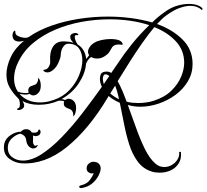

<svg xmlns="http://www.w3.org/2000/svg" viewBox="-21 -757 1059 984"><path d="M798 128Q787 128 775.5 126.5Q764 125 753 121Q711 107 684 70Q657 33 641 -17.5Q625 -68 614.5 -123.5Q604 -179 593 -230Q577 -237 562 -246Q547 -255 536 -265L530 -255Q433 -93 321 -3Q209 87 90 80Q57 78 28 57.5Q-1 37 -1 -1Q-1 -6 -0.5 -11Q0 -16 1 -21Q7 -47 33.5 -64.5Q60 -82 86 -82Q97 -95 114 -95Q122 -95 129.5 -91Q137 -87 142 -78Q146 -77 153 -77Q161 -77 167 -79Q173 -81 174 -86Q176 -93 180 -93Q184 -93 185 -89Q187 -85 187 -80Q187 -73 182 -67Q177 -61 163 -59Q155 -59 148 -63Q149 -56 148.5 -48.5Q148 -41 148 -33V-30Q148 -21 153.5 -14Q159 -7 165 -11Q169 -14 171.5 -14Q174 -14 171 -9Q164 4 148 4Q144 4 140 2Q128 -3 121.5 -13.5Q115 -24 114 -34Q112 -53 103 -61Q94 -69 86 -71Q83 -71 83 -72Q64 -68 45 -52.5Q26 -37 21 -17Q20 -13 19.5 -8Q19 -3 19 1Q19 32 42 49Q65 66 96 66Q141 66 191.5 33.5Q242 1 295 -53.5Q348 -108 400 -175.5Q452 -243 501 -312Q491 -333 491 -354Q491 -366 496 -378Q504 -390 524 -390H528Q539 -390 549 -383Q559 -397 568 -410.5Q577 -424 586 -437Q614 -480 655 -531Q696 -582 744 -628Q699 -643 647.5 -650.5Q596 -658 541 -658Q469 -658 397.5 -645Q326 -632 262.5 -605Q199 -578 150 -537.5Q101 -497 74 -442Q62 -419 56.5 -397Q51 -375 51 -355Q51 -317 70 -288L72 -287Q81 -283 91 -281.5Q101 -280 109 -280Q114 -280 118 -280.5Q122 -281 126 -282Q125 -285 124.5 -288Q124 -291 124 -294Q124 -306 131.5 -311.5Q139 -317 145 -318Q152 -320 158.5 -323Q165 -326 168 -331Q173 -339 174 -347Q175 -355 175 -359Q182 -352 185 -340.5Q188 -329 188 -319Q188 -293 175.5 -280.5Q163 -268 150 -268Q139 -268 131 -276Q120 -272 108 -272Q101 -272 94 -273.5Q87 -275 79 -276Q117 -232 184 -232Q217 -232 248 -243Q249 -243 250 -243.5Q251 -244 252 -244L255 -245Q302 -261 334.5 -295Q367 -329 384 -370.5Q401 -412 401 -448Q401 -484 384 -508.5Q367 -533 329 -533H328Q314 -533 302.5 -516.5Q291 -500 290 -472Q289 -459 278 -434.5Q267 -410 248 -396Q235 -386 222 -386Q211 -386 203 -393Q201 -395 201 -397Q201 -399 212 -401Q223 -403 230.5 -417.5Q238 -432 236 -445Q233 -490 250.5 -517.5Q268 -545 304 -545Q308 -545 311.5 -545Q315 -545 319 -544Q330 -544 339 -542Q348 -540 356 -538Q350 -543 344.5 -550.5Q339 -558 339 -569Q339 -578 347.5 -583Q356 -588 365 -588Q370 -588 374 -586Q381 -582 381 -579Q381 -576 372 -577H370Q362 -577 362 -567Q362 -558 367.5 -546Q373 -534 377 -529Q397 -517 408 -497Q419 -477 421 -454Q424 -459 428 -464Q432 -469 436 -474Q430 -482 430 -491Q430 -503 439 -516.5Q448 -530 466 -540Q480 -548 502.5 -552.5Q525 -557 547 -557Q564 -557 578 -554Q592 -551 600 -544Q607 -537 607.5 -533Q608 -529 606 -527Q596 -529 588 -529Q576 -529 568 -526Q557 -521 552 -512Q547 -503 540 -491.5Q533 -480 514 -468Q498 -457 476 -457Q459 -457 446 -465Q435 -457 429 -448Q423 -439 420 -430Q416 -381 383 -330.5Q350 -280 294 -249Q303 -249 313 -244Q320 -251 331 -251Q344 -251 356.5 -239.5Q369 -228 369 -203Q369 -193 366 -180.5Q363 -168 355 -160Q354 -165 354 -172.5Q354 -180 349 -188Q346 -193 339.5 -196.5Q333 -200 326 -202Q320 -204 313 -209.5Q306 -215 306 -226Q306 -230 306.5 -232.5Q307 -235 308 -238Q299 -241 289 -241Q286 -241 283 -241Q280 -241 277 -240Q231 -220 178 -220Q129 -220 94 -239Q103 -226 103 -217Q103 -204 90.5 -197.5Q78 -191 70 -194Q67 -195 66 -197.5Q65 -200 72 -202Q81 -205 81 -221Q81 -230 79 -239.5Q77 -249 72 -253L71 -254Q46 -279 29 -308Q12 -337 12 -375Q12 -395 17.5 -418Q23 -441 34 -464Q45 -488 62.5 -509Q80 -530 102 -548Q97 -547 90.5 -545.5Q84 -544 78 -544Q66 -544 56 -549Q49 -553 46 -560.5Q43 -568 43 -575Q43 -588 50 -597Q53 -600 55 -600Q58 -600 58 -589Q58 -580 69.5 -573.5Q81 -567 95.5 -564.5Q110 -562 118 -564Q126 -567 127 -568Q178 -603 244 -626Q310 -649 384 -660.5Q458 -672 532 -672Q591 -672 649 -664.5Q707 -657 759 -642Q773 -656 788.5 -669Q804 -682 820 -693Q853 -718 886 -727.5Q919 -737 946 -737Q975 -737 994.5 -729Q1014 -721 1018 -710L1012 -706Q1004 -715 989 -721Q974 -727 954 -727Q930 -727 899 -716Q868 -705 830 -677Q819 -669 807.5 -658Q796 -647 784 -634Q864 -605 915 -554Q966 -503 966 -429Q966 -381 942 -340.5Q918 -300 878.5 -271Q839 -242 792 -226Q745 -210 698 -210Q668 -210 638 -218L634 -219Q655 -163 676 -103Q697 -43 721.5 6.5Q746 56 775 81Q786 91 797.5 95Q809 99 821 99Q842 99 860.5 88Q879 77 889.5 59Q900 41 897 22L906 21Q910 56 895 80Q880 104 854 116Q828 128 798 128ZM687 -229Q729 -229 765 -240Q822 -258 856.5 -291.5Q891 -325 907 -363.5Q923 -402 923 -435Q923 -499 880.5 -545Q838 -591 770 -618Q740 -582 707 -535Q674 -488 642.5 -438Q611 -388 582 -341Q594 -320 605.5 -293Q617 -266 628 -236Q642 -232 657 -230.5Q672 -229 687 -229ZM511 -326Q518 -337 525 -347Q532 -357 539 -367Q537 -369 535 -370.5Q533 -372 531 -373Q525 -376 520 -376Q512 -376 510 -370Q506 -362 506 -353Q506 -343 511 -326ZM589 -248Q585 -268 580 -285.5Q575 -303 569 -318L544 -278Q562 -262 589 -248ZM395 207Q385 207 385 200Q385 195 393 193Q424 186 439 166Q454 146 459 130Q453 132 450 132Q441 132 432 125.5Q423 119 423 106Q423 90 434.5 81Q446 72 456 72Q476 72 485.5 82Q495 92 495 106Q495 121 484 143Q473 165 451 183.5Q429 202 395 207Z"/></svg>

Font: Fleur De Leah
Style: Regular
Weight: 400
Designer: Robert E. Leuschke
Foundry: Robert E. Leuschke
Version: Version 1.010; ttfautohint (v1.8.3)